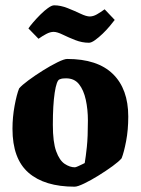

<svg xmlns="http://www.w3.org/2000/svg" viewBox="-20 -692 530 723"><path d="M261 11Q148 11 87.5 -41.5Q27 -94 27 -207Q27 -251 35 -294Q43 -337 52 -359Q62 -371 87 -389.5Q112 -408 141.5 -426.5Q171 -445 196.5 -457.5Q222 -470 233 -470Q347 -470 405 -413.5Q463 -357 463 -253Q463 -203 455 -161Q447 -119 438 -96Q428 -84 404 -66.5Q380 -49 351 -31Q322 -13 297 -1Q272 11 261 11ZM262 -62Q265 -62 274 -66Q283 -70 291 -74Q299 -78 299 -78Q303 -101 307 -138.5Q311 -176 311 -238Q311 -280 303 -316.5Q295 -353 277.5 -375Q260 -397 229 -397Q223 -397 217 -396.5Q211 -396 204 -393Q193 -389 186 -343Q179 -297 179 -222Q179 -157 191.5 -122.5Q204 -88 223.5 -75Q243 -62 262 -62ZM315 -531Q289 -531 263.5 -541Q238 -551 216.5 -561.5Q195 -572 182 -572Q169 -572 154 -564Q139 -556 125 -546L87 -585Q93 -594 105 -608Q117 -622 132 -637Q147 -652 161 -662Q175 -672 184 -672Q208 -672 234.5 -661.5Q261 -651 283 -640.5Q305 -630 318 -630Q331 -630 345 -638Q359 -646 374 -657L412 -617Q406 -609 394 -594.5Q382 -580 367 -565.5Q352 -551 338 -541Q324 -531 315 -531Z"/></svg>

Font: Grenze Gotisch ExtraBold
Style: Regular
Weight: 800
Designer: Renata Polastri
Foundry: Omnibus-Type
Version: Version 1.001